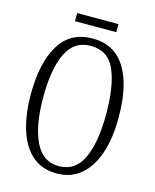

<svg xmlns="http://www.w3.org/2000/svg" viewBox="-124 -917 815 1010"><g transform="rotate(15 283.5 -411.5)"><path d="M283 10Q202 10 149 -36Q96 -82 70 -165Q44 -248 44 -359Q44 -530 103.5 -627.5Q163 -725 284 -725Q401 -725 461.5 -630Q522 -535 522 -358Q522 -245 494 -162.5Q466 -80 412.5 -35Q359 10 283 10ZM283 -30Q373 -30 413.5 -117.5Q454 -205 454 -358Q454 -513 416 -599Q378 -685 284 -685Q193 -685 152 -599Q111 -513 111 -358Q111 -207 153 -118.5Q195 -30 283 -30ZM169 -789V-833H394V-789Z"/></g></svg>

Font: Noto Serif Tamil ExtraCondensed Light
Style: Regular
Weight: 300
Width: 2
Designer: Indian Type Foundry, Tom Grace, and the Monotype Design Team
Foundry: Monotype Imaging Inc.
Version: Version 2.004; ttfautohint (v1.8.4.7-5d5b)